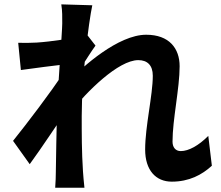

<svg xmlns="http://www.w3.org/2000/svg" viewBox="-20 -831 1040 902"><path d="M975.3 -52.4 958.5 -192.6C913.2 -147 866.2 -121.2 829.2 -121.2C804.1 -121.2 790.5 -139.5 790.5 -165.7C790.5 -269.4 823.9 -416.5 823.9 -519.7C823.9 -603.9 774.7 -667.8 666.8 -667.8C534.9 -667.8 367.6 -517.1 306.9 -453.1L307.6 -299.1C387.5 -401.5 536.5 -548.5 629.7 -548.5C672.4 -548.5 697.8 -524.3 697.8 -475.2C697.8 -383.9 661.9 -237 661.9 -128.5C661.9 -31.6 711.8 22.4 787 22.4C868.3 22.4 928.6 -9.5 975.3 -52.4ZM284.1 -528.5 276.9 -510.5 274.8 -484.2C225 -406 104.6 -247.9 41.3 -169.3L119.6 -59.7C172.9 -132 261.3 -266.2 305.4 -330.4L363.8 -518.4C380.6 -544.5 411.4 -593.4 428.6 -616.7L388.8 -668C343.9 -653 215.1 -634.8 152.4 -631C116.8 -629.2 94 -629 65.5 -630L78.1 -502C144.5 -511.1 239.2 -523.7 284.1 -528.5ZM272.4 -721.1C272.4 -681.4 250.1 -401.8 247.8 -312.2C244.7 -187 243.9 -120.2 242.3 -23.5C242.3 -7.5 241.3 27.6 239.3 51H376.7C374.2 28.2 370.8 -8.2 369.8 -26C363.7 -119.6 363.9 -204.2 363.9 -285.7C363.9 -464.1 396.4 -726.6 413.6 -806.2L267.9 -810.5C273.2 -779.8 272.4 -749.8 272.4 -721.1Z"/></svg>

Font: Source Han Sans JP VF
Style: Regular
Weight: 250
Designer: Ryoko NISHIZUKA 西塚涼子 (kana, bopomofo & ideographs); Paul D. Hunt (Latin, Greek & Cyrillic); Sandoll Communications 산돌커뮤니
Foundry: Adobe
Version: Version 2.004;hotconv 1.0.118;makeotfexe 2.5.65603